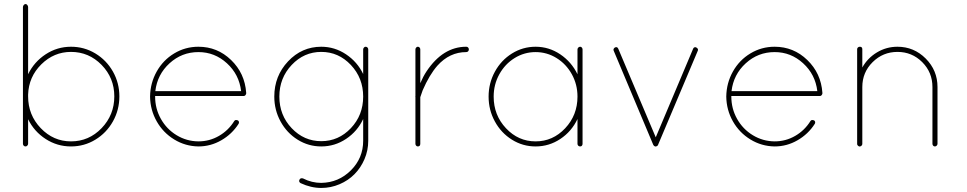

<svg xmlns="http://www.w3.org/2000/svg" viewBox="-20 -720 4754 944"><path d="M92.8 -13.2V-233.9V-246.1V-255.9V-685.1Q92.8 -690.4 96.7 -695.3Q100.6 -700.2 106 -700.2Q110.4 -700.2 114.3 -695.3Q118.2 -690.4 118.2 -685.1V-355Q147.9 -416 204.6 -453.1Q261.2 -490.2 329.1 -490.2Q394 -490.2 448.7 -457.3Q503.4 -424.3 535.2 -368.2Q566.9 -312 566.9 -246.1Q566.9 -179.7 535.2 -123Q503.4 -66.4 448.7 -33.2Q394 0 329.1 0Q261.2 0 204.6 -36.6Q147.9 -73.2 118.2 -133.8V-13.2Q118.2 -8.3 114.3 -4.2Q110.4 0 106 0Q100.1 0 96.4 -3.9Q92.8 -7.8 92.8 -13.2ZM118.2 -254.9V-246.1Q118.2 -154.8 180.4 -89.8Q242.7 -24.9 329.1 -24.9Q417 -24.9 479.5 -89.8Q542 -154.8 542 -246.1Q542 -336.9 479.5 -400.9Q417 -464.8 329.1 -464.8Q245.1 -464.8 183.1 -403.6Q121.1 -342.3 118.2 -254.9Z M955.6 0Q891.1 -1 836.7 -34.2Q782.2 -67.4 750.5 -123.3Q718.8 -179.2 717.8 -245.1Q718.8 -312 750.5 -368.4Q782.2 -424.8 836.7 -457.5Q891.1 -490.2 955.6 -490.2Q1048.8 -490.2 1116.2 -425Q1183.6 -359.9 1190.4 -264.2V-263.2V-261.2V-259.8Q1189.5 -255.4 1186.3 -251.7Q1183.1 -248 1178.7 -248H742.7V-245.1Q742.7 -186 771 -135.5Q799.3 -85 848.4 -55.2Q897.5 -25.4 955.6 -24.9Q1010.3 -24.9 1056.9 -52Q1103.5 -79.1 1131.8 -125Q1137.2 -133.3 1149.9 -127.9Q1153.8 -125.5 1154.8 -120.4Q1155.8 -115.2 1152.8 -110.8Q1120.6 -60.5 1068.1 -30.3Q1015.6 0 955.6 0ZM955.6 -463.9Q874 -463.9 813.7 -408.9Q753.4 -354 743.7 -272H1165.5Q1155.8 -354 1095.7 -408.9Q1035.6 -463.9 955.6 -463.9Z M1777.3 -490.2Q1783.2 -490.2 1786.9 -486.3Q1790.5 -482.4 1790.5 -477.1V-27.8Q1790.5 19.5 1772.2 62.3Q1753.9 105 1723.1 136.2Q1692.4 167.5 1649.4 185.8Q1606.4 204.1 1559.6 204.1Q1508.3 204.1 1457.5 180.2Q1447.3 173.3 1452.6 163.1Q1457.5 153.8 1469.7 157.2Q1512.7 179.2 1559.6 179.2Q1645 177.7 1705.3 117.4Q1765.6 57.1 1765.6 -27.8V-134.8Q1737.3 -74.2 1681.6 -37.1Q1626 0 1559.6 0Q1496.6 0 1443.4 -33.2Q1390.1 -66.4 1359.4 -122.8Q1328.6 -179.2 1328.6 -245.1Q1328.6 -346.2 1396.2 -418.2Q1463.9 -490.2 1559.6 -490.2Q1625.5 -490.2 1681.4 -452.9Q1737.3 -415.5 1765.6 -356V-477.1Q1765.6 -481.9 1769.3 -486.1Q1772.9 -490.2 1777.3 -490.2ZM1705.1 -89.8Q1765.6 -153.8 1765.6 -245.1Q1765.6 -336.4 1705.1 -400.6Q1644.5 -464.8 1559.6 -464.8Q1474.6 -464.8 1414.1 -400.6Q1353.5 -336.4 1353.5 -245.1Q1353.5 -153.8 1414.1 -89.8Q1474.6 -25.9 1559.6 -25.9Q1644.5 -25.9 1705.1 -89.8Z M2022.5 -13.2V-242.2Q2021.5 -244.6 2022.5 -248V-477.1Q2022.5 -481.9 2026.1 -486.1Q2029.8 -490.2 2034.2 -490.2Q2039.6 -490.2 2043 -486.3Q2046.4 -482.4 2046.4 -477.1V-311Q2060.5 -344.2 2077.1 -369.1Q2157.7 -490.2 2272.5 -490.2Q2278.3 -490.2 2281.7 -486.3Q2285.2 -482.4 2285.2 -477.1Q2285.2 -471.7 2281.7 -467.8Q2278.3 -463.9 2272.5 -463.9Q2190.4 -463.9 2130.4 -397Q2090.8 -351.6 2058.1 -275.9L2046.4 -242.2V-13.2Q2046.4 0 2034.2 0Q2029.8 0 2026.1 -3.7Q2022.5 -7.3 2022.5 -13.2Z M2832.5 -490.2Q2837.4 -490.2 2840.8 -486.1Q2844.2 -481.9 2844.2 -477.1V-13.2Q2844.2 -7.3 2841.1 -3.7Q2837.9 0 2832.5 0Q2826.7 0 2823 -3.7Q2819.3 -7.3 2819.3 -13.2V-134.8Q2790.5 -73.7 2735.1 -36.9Q2679.7 0 2613.3 0Q2550.3 0 2497.1 -33.2Q2443.8 -66.4 2413.1 -122.8Q2382.3 -179.2 2382.3 -245.1Q2382.3 -311 2413.1 -367.4Q2443.8 -423.8 2497.1 -457Q2550.3 -490.2 2613.3 -490.2Q2679.2 -490.2 2734.6 -452.9Q2790 -415.5 2819.3 -355V-477.1Q2819.3 -481.9 2823.2 -486.1Q2827.1 -490.2 2832.5 -490.2ZM2819.3 -245.1Q2819.3 -304.7 2791.5 -355Q2763.7 -405.3 2716.3 -434.6Q2668.9 -463.9 2613.3 -463.9Q2557.6 -463.9 2510.3 -434.6Q2462.9 -405.3 2435.1 -355Q2407.2 -304.7 2407.2 -245.1Q2407.2 -153.8 2467.8 -89.4Q2528.3 -24.9 2613.3 -24.9Q2698.2 -24.9 2758.8 -89.4Q2819.3 -153.8 2819.3 -245.1Z M3191.9 -7.8 2997.1 -471.2Q2995.1 -475.6 2997.3 -480Q2999.5 -484.4 3003.9 -486.8Q3015.1 -491.7 3020 -480L3204.1 -44.9L3387.7 -480Q3389.2 -484.9 3393.8 -487.1Q3398.4 -489.3 3402.8 -486.8Q3408.2 -484.4 3410.6 -480Q3413.1 -475.6 3411.1 -471.2L3215.8 -8.8Q3215.8 -6.8 3213.9 -4.9Q3209 0 3205.1 0H3204.1H3200.7Q3194.8 -2 3191.9 -7.8Z M3788.6 0Q3724.1 -1 3669.7 -34.2Q3615.2 -67.4 3583.5 -123.3Q3551.8 -179.2 3550.8 -245.1Q3551.8 -312 3583.5 -368.4Q3615.2 -424.8 3669.7 -457.5Q3724.1 -490.2 3788.6 -490.2Q3881.8 -490.2 3949.2 -425Q4016.6 -359.9 4023.4 -264.2V-263.2V-261.2V-259.8Q4022.5 -255.4 4019.3 -251.7Q4016.1 -248 4011.7 -248H3575.7V-245.1Q3575.7 -186 3604 -135.5Q3632.3 -85 3681.4 -55.2Q3730.5 -25.4 3788.6 -24.9Q3843.3 -24.9 3889.9 -52Q3936.5 -79.1 3964.8 -125Q3970.2 -133.3 3982.9 -127.9Q3986.8 -125.5 3987.8 -120.4Q3988.8 -115.2 3985.8 -110.8Q3953.6 -60.5 3901.1 -30.3Q3848.6 0 3788.6 0ZM3788.6 -463.9Q3707 -463.9 3646.7 -408.9Q3586.4 -354 3576.7 -272H3998.5Q3988.8 -354 3928.7 -408.9Q3868.7 -463.9 3788.6 -463.9Z M4564.5 -13.2V-292Q4564.5 -364.3 4514.2 -414.6Q4463.9 -464.8 4392.6 -464.8Q4321.3 -464.8 4270.5 -414.6Q4219.7 -364.3 4219.7 -292V-13.2Q4219.7 -7.8 4216.8 -4.9Q4213.4 0 4207.5 0H4205.6H4203.6Q4203.1 -0.5 4202.1 -1Q4201.2 -1.5 4200.7 -2Q4199.7 -2 4197.8 -3.9Q4196.8 -4.9 4196.8 -5.9Q4194.3 -8.3 4194.3 -11.2V-13.2V-292V-299.8V-478Q4194.3 -483.4 4198.2 -486.8Q4202.1 -490.2 4207.5 -490.2Q4219.7 -490.2 4219.7 -478V-388.2Q4245.6 -434.6 4291.7 -462.4Q4337.9 -490.2 4392.6 -490.2Q4473.6 -490.2 4531.5 -432.1Q4589.4 -374 4589.4 -292V-13.2Q4589.4 -7.8 4585.4 -3.9Q4581.5 0 4576.7 0Q4571.3 0 4567.9 -3.9Q4564.5 -7.8 4564.5 -13.2Z"/></svg>

Font: Quicksand
Style: Light
Weight: 300
Designer: Andrew Paglinawan
Foundry: Andrew Paglinawan
Version: 1.002